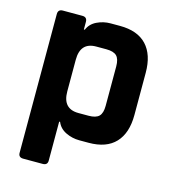

<svg xmlns="http://www.w3.org/2000/svg" viewBox="-99 -592 724 809"><g transform="rotate(15 263.0 -187.0)"><path d="M161 136H76Q55 136 55 116V-489Q55 -510 76 -510H161Q182 -510 182 -489V-456H186Q197 -483 225 -496.5Q253 -510 284 -510H325Q402 -510 441.5 -468Q481 -426 481 -347V-163Q481 -84 441.5 -42Q402 0 325 0H284Q253 0 225 -13.5Q197 -27 186 -54H182V116Q182 136 161 136ZM251 -110H295Q327 -110 340.5 -123.5Q354 -137 354 -169V-341Q354 -373 340.5 -386.5Q327 -400 295 -400H251Q182 -400 182 -324V-186Q182 -110 251 -110Z"/></g></svg>

Font: Rajdhani
Style: Bold
Weight: 700
Designer: Satya Rajpurohit, Jyotish Sonowal
Foundry: Indian Type Foundry
Version: Version 1.201 February 1, 2022